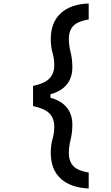

<svg xmlns="http://www.w3.org/2000/svg" viewBox="-20 -932 640 1104"><path d="M490 -820Q430 -811 403 -784.5Q376 -758 376 -708Q376 -671 386 -631.5Q396 -592 396 -545Q396 -485 364 -446Q332 -407 270 -390V-380H170V-438Q234 -451 263 -479.5Q292 -508 292 -557Q292 -595 282 -628.5Q272 -662 272 -708Q272 -802 328.5 -855Q385 -908 490 -912ZM490 60V152Q385 147 328.5 94.5Q272 42 272 -52Q272 -99 282 -132.5Q292 -166 292 -203Q292 -253 263 -281Q234 -309 170 -322V-380H270V-370Q332 -353 364 -314Q396 -275 396 -215Q396 -169 386 -129.5Q376 -90 376 -52Q376 -3 403 24Q430 51 490 60Z"/></svg>

Font: Martian Mono Condensed
Style: Regular
Weight: 400
Width: 3
Designer: Roman Shamin
Foundry: Evil Martians
Version: Version 1.000